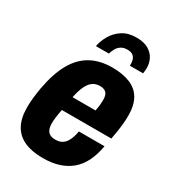

<svg xmlns="http://www.w3.org/2000/svg" viewBox="-179 -823 842 934"><g transform="rotate(30 242.0 -356.0)"><path d="M208 12Q147 12 105 -6.5Q63 -25 41 -64Q19 -103 19 -165Q19 -190 22 -217.5Q25 -245 30 -275Q47 -368 80 -426Q113 -484 163.5 -511.5Q214 -539 282 -539Q341 -539 382.5 -522Q424 -505 445 -468.5Q466 -432 466 -374Q466 -352 463 -320.5Q460 -289 450 -237H172Q167 -212 164.5 -192Q162 -172 162 -158Q162 -137 167.5 -123.5Q173 -110 185 -103Q197 -96 216 -96Q233 -96 246 -101.5Q259 -107 268.5 -118Q278 -129 285 -146.5Q292 -164 296 -188H440Q431 -137 412.5 -99.5Q394 -62 365 -37.5Q336 -13 297 -0.5Q258 12 208 12ZM186 -317H315Q319 -337 320.5 -352.5Q322 -368 322 -379Q322 -397 317 -408.5Q312 -420 301.5 -425.5Q291 -431 275 -431Q251 -431 234 -418.5Q217 -406 205.5 -381Q194 -356 186 -317ZM311 -724Q353 -724 378.5 -709Q404 -694 416 -670.5Q428 -647 428 -620Q428 -612 427 -604.5Q426 -597 425 -589H351Q352 -608 347.5 -622Q343 -636 332 -643.5Q321 -651 302 -651Q281 -651 267 -642Q253 -633 245 -618.5Q237 -604 233 -589H160Q166 -621 184 -652Q202 -683 233.5 -703.5Q265 -724 311 -724Z"/></g></svg>

Font: Archivo Condensed ExtraBold
Style: Italic
Weight: 800
Width: 3
Italic angle: -10°
Designer: Hector Gatti
Foundry: Omnibus-Type
Version: Version 2.001